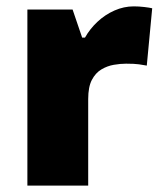

<svg xmlns="http://www.w3.org/2000/svg" viewBox="-20 -583 509 603"><path d="M400 -563Q416 -563 433 -561Q450 -559 458 -557L441 -377Q431 -379 416.5 -381Q402 -383 376 -383Q358 -383 337.5 -379.5Q317 -376 298.5 -365Q280 -354 268.5 -332Q257 -310 257 -272V0H66V-553H208L238 -465H247Q262 -492 286 -514.5Q310 -537 339.5 -550Q369 -563 400 -563Z"/></svg>

Font: Noto Sans Armenian Black
Style: Regular
Weight: 900
Version: Version 2.007